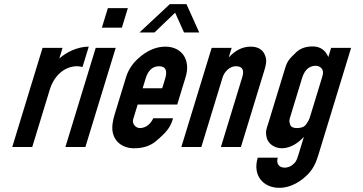

<svg xmlns="http://www.w3.org/2000/svg" viewBox="-20 -706 1745 922"><path d="M376.2 -384 406.2 -482C352.7 -482 298.5 -455.4 264.8 -425L280.3 -476H184.3L38.8 0H134.8L220.1 -279C236.5 -332.7 283 -388 350.4 -388C359.6 -388 368.7 -386.3 376.2 -384Z M294 0H390L535.6 -476H439.6ZM469.2 -573H565.2L594 -667H498Z M651.5 -91C631.9 -91 612.9 -111.7 619.4 -133L641.1 -204H831.1L871.4 -336C897.3 -420.6 851.6 -482 774.1 -482C734.7 -482 696.5 -467.5 659.3 -438.5C622.1 -409.5 597.4 -375.3 585.4 -336L530.1 -155C525.8 -141 522.6 -126.8 520.6 -112.5C510.4 -41 556.3 6 623.9 6C666.5 6 701.3 -5.2 728.1 -27.5C754.9 -49.8 773.7 -68.3 784.6 -83C795.4 -97.7 803 -112.3 807.5 -127L810.9 -138H715.9C705.2 -114.3 683.4 -91 651.5 -91ZM744.3 -388C778.3 -388 783.6 -362.8 773.3 -329L758.9 -282H664.9L679.3 -329C689.4 -362.2 708.6 -388 744.3 -388ZM820.9 -645 863.8 -550H936.8L875.4 -686H795.4L649.8 -550H721.8Z M1255.2 -433C1245.9 -465.7 1221.9 -482 1183.2 -482C1145.2 -482 1110.2 -464.7 1078.3 -430L1092.4 -476H996.4L850.8 0H946.8L1049.2 -335C1056.7 -359.5 1081.9 -388 1112.5 -388C1143.8 -388 1154.1 -370.3 1143.2 -335L1040.8 0H1136.8L1250 -370C1255.4 -387.8 1262.2 -413.8 1255.2 -433Z M1482.1 -483C1448.1 -483 1421.4 -473.5 1401.9 -454.5C1370.3 -423.7 1360.2 -414.6 1349 -378L1268.3 -114C1259 -83.7 1253.6 -77.2 1260.7 -45C1266.9 -16.6 1297.6 6 1333.6 6C1377 6 1416.8 -23.5 1439.4 -49L1412.2 40C1407.7 54.7 1403.1 65.3 1398.4 72C1383.6 90 1366.2 99 1346.2 99C1319.9 99 1305.2 79.3 1313.8 51H1217.8C1191.7 136.4 1243.8 196 1321.5 196C1378.3 196 1427.1 163.2 1458.4 131C1483.6 104.6 1496.3 78.9 1508.2 40L1666 -476H1570L1556.5 -432C1544.8 -461.1 1521.1 -483 1482.1 -483ZM1530.9 -353C1530.2 -347.7 1528.5 -340.3 1525.6 -331L1470.3 -150C1465 -132.8 1462.8 -127.2 1449.6 -108.5C1441.4 -96.8 1426.9 -91 1406.3 -91C1388.9 -91 1378.4 -95.7 1374.5 -105C1366.7 -124.3 1369.4 -130.7 1375.3 -150L1430.6 -331C1438.9 -358 1456 -390 1495.7 -390C1515.8 -390 1533.6 -376.3 1530.9 -353Z"/></svg>

Font: Din Kursivschrift
Style: Eng
Weight: 400
Version: Version 1.089